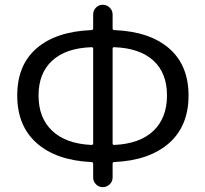

<svg xmlns="http://www.w3.org/2000/svg" viewBox="-20 -767 856 800"><path d="M456.1 -570.3Q449.2 -571.3 449.2 -563.5V-169.9Q449.2 -163.1 456.1 -163.1Q562.5 -168 619.1 -221.7Q675.8 -275.4 675.8 -369.1Q675.8 -462.9 619.1 -514.6Q562.5 -566.4 456.1 -570.3ZM360.4 -163.1Q368.2 -163.1 368.2 -169.9V-563.5Q368.2 -571.3 360.4 -570.3Q253.9 -566.4 197.3 -514.2Q140.6 -461.9 140.6 -369.1Q140.6 -275.4 197.8 -221.7Q254.9 -168 360.4 -163.1ZM449.2 -706.1V-649.4Q449.2 -641.6 456.1 -641.6Q603.5 -635.7 684.6 -565.4Q765.6 -495.1 765.6 -368.7Q765.6 -242.2 684.1 -170.4Q602.5 -98.6 456.1 -91.8Q449.2 -91.8 449.2 -85V-27.3Q449.2 -10.7 437 1Q424.8 12.7 408.2 12.7Q391.6 12.7 379.9 1Q368.2 -10.7 368.2 -27.3V-85Q368.2 -91.8 360.4 -91.8Q214.8 -98.6 133.3 -170.4Q51.8 -242.2 51.8 -369.1Q51.8 -496.1 132.8 -565.9Q213.9 -635.7 360.4 -641.6Q368.2 -641.6 368.2 -649.4V-706.1Q368.2 -723.6 379.9 -735.4Q391.6 -747.1 408.2 -747.1Q424.8 -747.1 437 -735.4Q449.2 -723.6 449.2 -706.1Z"/></svg>

Font: Gen Jyuu Gothic Regular
Style: Regular
Weight: 400
Designer: [Source Han Sans]
Ryoko NISHIZUKA  (kana & ideographs); Paul D. Hunt (Latin, Greek & Cyrillic); Wenlong ZHANG  (bopomofo
Version: Version 1.002.20150607